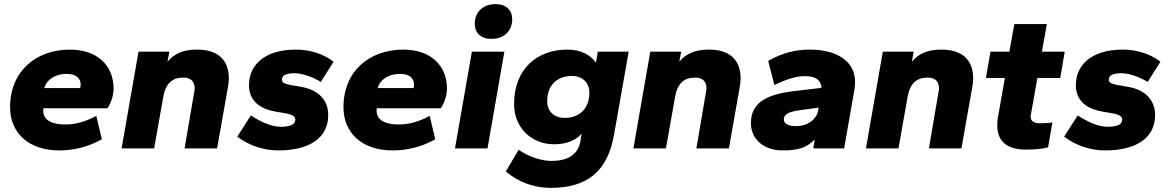

<svg xmlns="http://www.w3.org/2000/svg" viewBox="-20 -721 5678 933"><path d="M268 10C344 10 411 -9 475 -44L448 -158C403 -133 350 -116 298 -116C233 -116 190 -136 190 -184C190 -189 190 -192 191 -195H502C521 -223 532 -259 532 -291C532 -403 452 -480 320 -480C156 -480 29 -376 29 -200C29 -77 117 10 268 10ZM303 -362C350 -362 372 -341 372 -309C372 -302 371 -297 369 -293H195C208 -337 252 -362 303 -362Z M1035 0 1087 -294C1090 -311 1092 -325 1092 -340C1092 -435 1033 -480 938 -480C870 -480 826 -460 794 -421L803 -470H653L571 0H729L773 -248C784 -315 817 -344 870 -344C907 -344 926 -326 926 -291C926 -284 924 -277 923 -270L877 0Z M1332 10C1487 10 1575 -53 1575 -162C1575 -230 1533 -283 1444 -299L1391 -308C1359 -315 1350 -321 1350 -334C1350 -355 1370 -365 1411 -365C1452 -365 1500 -346 1539 -323L1601 -421C1550 -461 1482 -480 1418 -480C1268 -480 1190 -407 1190 -307C1190 -242 1229 -195 1317 -179L1370 -170C1405 -163 1415 -154 1415 -139C1415 -116 1391 -105 1344 -105C1307 -105 1259 -121 1199 -160L1133 -57C1192 -12 1264 10 1332 10Z M1888 10C1964 10 2031 -9 2095 -44L2068 -158C2023 -133 1970 -116 1918 -116C1853 -116 1810 -136 1810 -184C1810 -189 1810 -192 1811 -195H2122C2141 -223 2152 -259 2152 -291C2152 -403 2072 -480 1940 -480C1776 -480 1649 -376 1649 -200C1649 -77 1737 10 1888 10ZM1923 -362C1970 -362 1992 -341 1992 -309C1992 -302 1991 -297 1989 -293H1815C1828 -337 1872 -362 1923 -362Z M2349 0 2431 -470H2273L2191 0ZM2367 -532C2428 -532 2469 -569 2469 -628C2469 -671 2440 -701 2389 -701C2328 -701 2287 -664 2287 -605C2287 -562 2316 -532 2367 -532Z M2672 -20C2731 -20 2775 -37 2806 -71L2801 -36C2788 35 2733 61 2660 61C2612 61 2552 42 2500 7L2438 112C2498 164 2576 192 2655 192C2828 192 2932 117 2964 -67L3035 -470H2885L2876 -416C2851 -453 2804 -480 2737 -480C2591 -480 2478 -387 2478 -215C2478 -103 2560 -20 2672 -20ZM2723 -148C2675 -148 2639 -178 2639 -229C2639 -305 2685 -352 2760 -352C2807 -352 2844 -322 2844 -271C2844 -195 2798 -148 2723 -148Z M3522 0 3574 -294C3577 -311 3579 -325 3579 -340C3579 -435 3520 -480 3425 -480C3357 -480 3313 -460 3281 -421L3290 -470H3140L3058 0H3216L3260 -248C3271 -315 3304 -344 3357 -344C3394 -344 3413 -326 3413 -291C3413 -284 3411 -277 3410 -270L3364 0Z M3784 10C3859 10 3900 -4 3939 -43L3932 0H4082L4132 -286C4134 -299 4135 -311 4135 -323C4135 -435 4029 -480 3917 -480C3849 -480 3784 -466 3713 -425L3743 -308C3808 -339 3851 -351 3892 -351C3936 -351 3969 -337 3972 -294L3826 -277C3710 -261 3629 -224 3629 -124C3629 -40 3696 10 3784 10ZM3847 -108C3810 -108 3789 -121 3789 -140C3789 -163 3806 -177 3863 -185L3958 -198L3956 -184C3948 -143 3908 -108 3847 -108Z M4652 0 4704 -294C4707 -311 4709 -325 4709 -340C4709 -435 4650 -480 4555 -480C4487 -480 4443 -460 4411 -421L4420 -470H4270L4188 0H4346L4390 -248C4401 -315 4434 -344 4487 -344C4524 -344 4543 -326 4543 -291C4543 -284 4541 -277 4540 -270L4494 0Z M4965 6C5012 6 5048 2 5073 -5L5094 -126C5078 -123 5052 -122 5035 -122C5004 -122 4988 -133 4988 -154C4988 -159 4989 -163 4990 -167L5021 -342H5132L5154 -470H5043L5067 -604H4909L4885 -470H4793L4771 -342H4863L4830 -155C4827 -142 4826 -127 4826 -112C4826 -32 4876 6 4965 6Z M5350 10C5505 10 5593 -53 5593 -162C5593 -230 5551 -283 5462 -299L5409 -308C5377 -315 5368 -321 5368 -334C5368 -355 5388 -365 5429 -365C5470 -365 5518 -346 5557 -323L5619 -421C5568 -461 5500 -480 5436 -480C5286 -480 5208 -407 5208 -307C5208 -242 5247 -195 5335 -179L5388 -170C5423 -163 5433 -154 5433 -139C5433 -116 5409 -105 5362 -105C5325 -105 5277 -121 5217 -160L5151 -57C5210 -12 5282 10 5350 10Z"/></svg>

Font: Celebes ExtraBold
Style: Italic
Weight: 800
Italic angle: -10°
Designer: Anugrah Pasau
Foundry: Lafontype
Version: Version 1.000